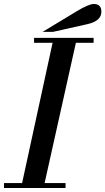

<svg xmlns="http://www.w3.org/2000/svg" viewBox="-26 -944 529 964"><path d="M145 -729V-754H444V-729H355L198 -25H303V0H-6V-25H85L238 -729ZM414 -823 240 -784H188L360 -888Q420 -924 445 -924Q483 -924 483 -885Q483 -839 414 -823Z"/></svg>

Font: Libre Bodoni
Style: Italic
Weight: 400
Italic angle: -13°
Designer: Pablo Impallari, Rodrigo Fuenzalida
Foundry: Pablo Impallari, Rodrigo Fuenzalida
Version: Version 1.001